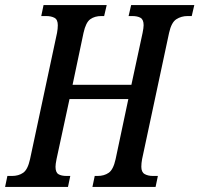

<svg xmlns="http://www.w3.org/2000/svg" viewBox="-53 -734 783 754"><path d="M-33 0 -24 -43H-6Q20 -43 38 -55.5Q56 -68 65 -109L171 -605Q174 -621 174 -635Q174 -657 161 -664Q148 -671 128 -671H109L118 -714H366L356 -671H345Q319 -671 301.5 -658.5Q284 -646 275 -605L232 -401H463L507 -605Q511 -625 511 -635Q511 -657 499 -664Q487 -671 466 -671H452L462 -714H710L700 -671H684Q659 -671 639.5 -658.5Q620 -646 611 -605L505 -109Q502 -93 502 -79Q502 -58 515 -50.5Q528 -43 548 -43H567L558 0H310L319 -43H330Q356 -43 374 -55.5Q392 -68 401 -109L451 -345H220L169 -109Q165 -89 165 -79Q165 -57 176.5 -50Q188 -43 209 -43H223L214 0Z"/></svg>

Font: Noto Serif ExtraCondensed Medium
Style: Italic
Weight: 500
Width: 2
Italic angle: -12°
Designer: Monotype Design Team
Foundry: Monotype Imaging Inc.
Version: Version 2.013; ttfautohint (v1.8.4.7-5d5b)